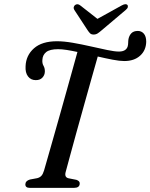

<svg xmlns="http://www.w3.org/2000/svg" viewBox="-20 -911 729 931"><path d="M298 -75.5Q292 -51 312.5 -46.5L350.5 -39Q368 -33 366.5 -20Q365.5 0 338.5 0H125Q102 0 103 -18Q103.5 -34 125 -40.5L160 -47Q172.5 -50 180.2 -58Q188 -66 193.5 -84Q200 -106.5 212 -148.5Q224 -190.5 239.2 -244Q254.5 -297.5 271 -356.2Q287.5 -415 303.5 -472.2Q319.5 -529.5 333 -578Q346.5 -626.5 355.5 -659Q328 -665 303.8 -668.8Q279.5 -672.5 262 -672.5Q221.5 -672.5 204 -658.5Q186.5 -644.5 185.5 -620.5Q184 -604 191 -592Q198 -580 197.5 -563.5Q197 -546.5 185.2 -534.2Q173.5 -522 153 -522.5Q129.5 -522.5 115.8 -540.5Q102 -558.5 104 -590Q106 -642.5 144.8 -676.8Q183.5 -711 256.5 -711Q290 -711 333.2 -703.5Q376.5 -696 420.2 -686Q464 -676 500.2 -668.5Q536.5 -661 556 -661Q591 -661 599 -685.5Q601.5 -694.5 601.5 -703.5Q601.5 -712.5 603 -721.5Q606.5 -739 617.2 -750Q628 -761 648.5 -761Q666 -761 677.5 -747.8Q689 -734.5 689 -708.5Q688 -666.5 659.2 -640.8Q630.5 -615 582.5 -615Q560.5 -615 526.5 -621.5Q492.5 -628 454 -637Q442 -595.5 424.8 -534Q407.5 -472.5 388 -402.8Q368.5 -333 350.2 -267.2Q332 -201.5 318.2 -150.2Q304.5 -99 298 -75.5ZM474 -765Q462.5 -755 453.8 -749.2Q445 -743.5 434 -743.5Q423 -743.5 417 -749.2Q411 -755 404.5 -765L340 -863.5Q336 -870.5 337.8 -877Q339.5 -883.5 344.5 -887Q356.5 -895 369.5 -884.5L452.5 -819.5L570 -884.5Q590 -895.5 598 -887Q601 -883.5 599.8 -876.8Q598.5 -870 590 -863Z"/></svg>

Font: Fraunces 72pt S050
Style: Italic
Weight: 400
Italic angle: -16°
Version: Version 1.000; ttfautohint (v1.8.3)